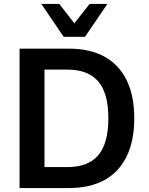

<svg xmlns="http://www.w3.org/2000/svg" viewBox="-20 -951 756 971"><path d="M79 0V-705H328Q435 -705 508.5 -664.5Q582 -624 620.5 -545.5Q659 -467 659 -353Q659 -239 620.5 -160Q582 -81 508.5 -40.5Q435 0 328 0ZM205 -106H321Q426 -106 477 -166Q528 -226 528 -353Q528 -480 476.5 -539.5Q425 -599 321 -599H205ZM302 -765 189 -931H280L356 -833L433 -931H523L410 -765Z"/></svg>

Font: Nunito Sans 10pt SemiCondensed
Style: Bold
Weight: 700
Width: 4
Designer: Vernon Adams
Foundry: Vernon Adams
Version: Version 3.101;gftools[0.9.27]